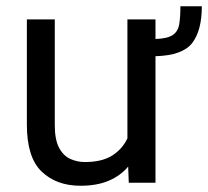

<svg xmlns="http://www.w3.org/2000/svg" viewBox="-20 -591 673 621"><path d="M563.5 -570.8H632.8Q632.8 -492.7 601.8 -452.1Q570.8 -411.6 482.9 -409.2V0H396.5L394.5 -52.2Q370.1 -22.9 332 -6.6Q293.9 9.8 240.2 9.8Q162.6 9.8 114.7 -36.1Q66.9 -82 66.9 -187.5V-528.3H157.2V-186.5Q157.2 -139.2 171.1 -113Q185.1 -86.9 207.5 -76.9Q230 -66.9 254.4 -66.9Q309.6 -66.9 342.8 -87.9Q376 -108.9 392.1 -143.6V-528.3H482.9V-464.8Q522 -466.3 538.8 -477.8Q555.7 -489.3 559.6 -512.2Q563.5 -535.2 563.5 -570.8Z"/></svg>

Font: Vazirmatn UI FD
Style: Regular
Weight: 400
Designer: Saber Rastikerdar
Foundry: Saber Rastikerdar
Version: Version 33.003